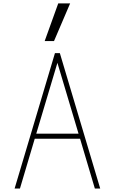

<svg xmlns="http://www.w3.org/2000/svg" viewBox="-20 -1084 660 1104"><path d="M236.8 -847.7 314.9 -1064.5H383.3L290.5 -847.7ZM295.9 -778.3H324.2L556.2 0H525.4L440.4 -286.1H179.7L94.7 0H64ZM310.1 -722.7 188.5 -315.4H431.6Z"/></svg>

Font: Cherry
Style: Light
Weight: 300
Designer: Amin Abedi
Version: Version 1.00 ; ttfautohint (v1.6)